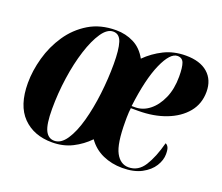

<svg xmlns="http://www.w3.org/2000/svg" viewBox="-97 -687 968 838"><g transform="rotate(20 386.5 -268.0)"><path d="M214 10Q129 10 78 -42Q27 -94 27 -198Q27 -255 44 -316Q61 -377 96 -429Q131 -481 184.5 -513.5Q238 -546 311 -546Q356 -546 393.5 -527Q431 -508 454 -466Q489 -501 534 -523.5Q579 -546 635 -546Q701 -546 737 -514.5Q773 -483 773 -428Q773 -372 740 -332Q707 -292 650 -270Q593 -248 521 -248H487Q486 -242 485 -229Q484 -216 484 -203Q484 -190 484 -184Q484 -82 505.5 -42Q527 -2 565 -2Q610 -2 637 -44.5Q664 -87 682 -156Q690 -153 695 -143.5Q700 -134 700 -112Q700 -84 682.5 -56Q665 -28 629.5 -9Q594 10 540 10Q491 10 449.5 -8.5Q408 -27 381 -65Q349 -32 307.5 -11Q266 10 214 10ZM221 0Q252 0 276.5 -36.5Q301 -73 317.5 -133Q334 -193 342.5 -264Q351 -335 351 -403Q351 -470 340.5 -503Q330 -536 301 -536Q273 -536 248.5 -500Q224 -464 205 -404.5Q186 -345 175.5 -272.5Q165 -200 165 -128Q165 -57 179 -28.5Q193 0 221 0ZM503 -258Q539 -258 569.5 -282Q600 -306 619 -349Q638 -392 638 -449Q638 -493 630.5 -512.5Q623 -532 601 -532Q567 -532 535 -460Q503 -388 487 -258Z"/></g></svg>

Font: Noto Serif Display ExtraCondensed ExtraBold
Style: Italic
Weight: 800
Width: 2
Italic angle: -12°
Designer: Monotype Design Team
Foundry: Monotype Imaging Inc.
Version: Version 2.009